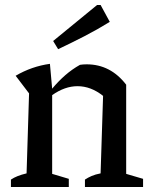

<svg xmlns="http://www.w3.org/2000/svg" viewBox="-20 -753 609 773"><path d="M24 0V-30Q36 -38 51 -44Q66 -50 87 -55L97 -377L43 -448Q108 -486 181 -496L190 -396Q215 -426 242.5 -450Q270 -474 302 -492Q314 -494 329 -494Q425 -494 488 -412V-53L556 -33V0H322V-30Q334 -38 349 -44.5Q364 -51 385 -55L395 -367Q346 -406 292 -406Q241 -406 190 -370V-53L257 -33V0ZM214 -555 194 -588 371 -733H385L422 -665Q372 -634 319.5 -607Q267 -580 214 -555Z"/></svg>

Font: Piazzolla Medium
Style: Regular
Weight: 500
Designer: Juan Pablo del Peral
Foundry: Huerta Tipografica
Version: Version 1.330